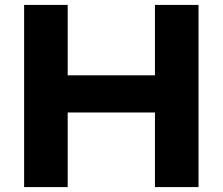

<svg xmlns="http://www.w3.org/2000/svg" viewBox="-20 -760 904 780"><path d="M78 0V-740H255V-454H609.5V-740H786.5V0H609.5V-303H255V0Z"/></svg>

Font: Encode Sans Expanded Expanded
Style: Bold
Weight: 700
Width: 7
Designer: Multiple Designers
Foundry: Impallari Type
Version: Version 3.000; ttfautohint (v1.8.3) -l 8 -r 50 -G 200 -x 14 